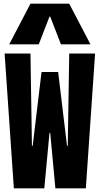

<svg xmlns="http://www.w3.org/2000/svg" viewBox="-20 -1020 540 1040"><path d="M55 0 5 -730H145L153 -230H157L205 -630H295L343 -230H347L355 -730H495L445 0H280L252 -300H248L220 0ZM30 -780 145 -1000H355L470 -780H310L252 -930H248L190 -780Z"/></svg>

Font: M PLUS 1 Code
Style: Regular
Weight: 400
Designer: Coji Morishita
Foundry: UNDERFOREST DESIGN
Version: Version 1.005